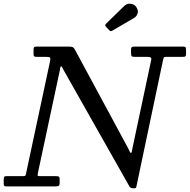

<svg xmlns="http://www.w3.org/2000/svg" viewBox="-60 -1000 1018 1030"><path d="M672.5 -960Q683.5 -941.5 677.8 -926.2Q672 -911 659 -903.5L545 -837Q538.5 -833 534.8 -832.8Q531 -832.5 525.5 -838.5L508.5 -856.5Q500.5 -865 508.5 -872.5L606.5 -968Q620.5 -982 641.5 -979.8Q662.5 -977.5 672.5 -960ZM187 -695H138.5Q127.5 -695 123.8 -697.5Q120 -700 120 -710.5V-735.5Q120 -744.5 123.5 -747.2Q127 -750 135 -750H309Q325 -750 331 -746.8Q337 -743.5 342 -733.5L628 -203.5Q633.5 -193.5 635.8 -186.8Q638 -180 642 -180Q646 -180 647 -185.8Q648 -191.5 650.5 -204.5L751 -677.5Q753.5 -688 748.2 -691.5Q743 -695 731 -695H662Q649 -695 646 -699Q643 -703 643 -716.5V-733.5Q643 -744.5 647 -747.2Q651 -750 661 -750H922Q933 -750 935.5 -746.5Q938 -743 938 -731.5V-711.5Q938 -701.5 935 -698.2Q932 -695 921 -695H835Q822 -695 819.8 -692.5Q817.5 -690 815 -679.5L672 -0.5Q671 5 669 7.5Q667 10 659.5 10H654Q640 10 634 -0.5L281.5 -623.5Q276 -633.5 273.5 -638.8Q271 -644 268 -644Q264.5 -644 263.8 -638.2Q263 -632.5 260.5 -620.5L143 -70.5Q140.5 -57.5 143.8 -56.2Q147 -55 162 -55H241Q250 -55 255 -52.8Q260 -50.5 260 -40.5V-20.5Q260 -6 254.8 -3Q249.5 0 236 0H-24Q-33.5 0 -36.8 -2.2Q-40 -4.5 -40 -13.5V-37.5Q-40 -48 -37.5 -51.5Q-35 -55 -25 -55H62Q74.5 -55 76.2 -58Q78 -61 80 -70.5L208.5 -671.5Q211.5 -686 208.8 -690.5Q206 -695 187 -695Z"/></svg>

Font: Besley*
Style: Italic
Weight: 400
Italic angle: -13°
Designer: Owen Earl
Foundry: indestructible type*
Version: Version 2.000; ttfautohint (v1.8.3)